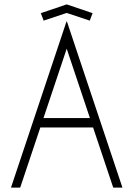

<svg xmlns="http://www.w3.org/2000/svg" viewBox="-20 -855 608 875"><path d="M283 -757H285L538 0H496L284 -633L72 0H30ZM162 -317H406L420 -274H148ZM166 -795 284 -835 402 -795 389 -761 284 -796 179 -761Z"/></svg>

Font: Lineal Thin
Style: Regular
Weight: 200
Designer: Created by Frank Adebiaye with contributions from Anton Moglia & Ariel Martín Pérez
Created by Frank ADEBIAYE with FontF
Foundry: Velvetyne Type Foundry
Version: Version 2.000;Glyphs 3.2 (3227)